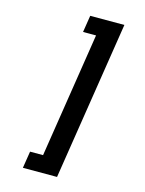

<svg xmlns="http://www.w3.org/2000/svg" viewBox="-142 -909 872 1156"><g transform="rotate(15 293.5 -330.5)"><path d="M272.5 -825.2H485.4L330.6 163.6H117.7L134.3 58.6H215.3L336.9 -720.2H255.9Z"/></g></svg>

Font: TypoPRO Roboto Mono
Style: Bold Italic
Weight: 700
Designer: Google
Version: Version 2.000986; 2015; ttfautohint (v1.3)